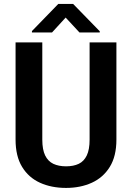

<svg xmlns="http://www.w3.org/2000/svg" viewBox="-20 -921 653 951"><path d="M423.8 -710.9H556.6V-229.5Q556.6 -147.5 523.9 -94.5Q491.2 -41.5 434.8 -15.9Q378.4 9.8 307.1 9.8Q234.4 9.8 178 -15.9Q121.6 -41.5 89.4 -94.5Q57.1 -147.5 57.1 -229.5V-710.9H189.5V-229.5Q189.5 -180.2 203.6 -151.1Q217.8 -122.1 244.1 -109.6Q270.5 -97.2 307.1 -97.2Q344.2 -97.2 370.1 -109.6Q396 -122.1 409.9 -151.1Q423.8 -180.2 423.8 -229.5ZM342.3 -901.4 474.1 -766.1V-760.3H373.5L305.2 -834L237.8 -760.3H138.2V-767.1L268.6 -901.4Z"/></svg>

Font: Roboto SemiCondensed SemiBold
Style: Regular
Weight: 600
Width: 4
Designer: Christian Robertson
Foundry: Google
Version: Version 3.009; 2024